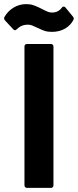

<svg xmlns="http://www.w3.org/2000/svg" viewBox="-58 -914 379 934"><path d="M73 0Q68 0 64.5 -3.5Q61 -7 61 -12V-688Q61 -693 64.5 -696.5Q68 -700 73 -700H190Q195 -700 198.5 -696.5Q202 -693 202 -688V-12Q202 -7 198.5 -3.5Q195 0 190 0ZM195 -759Q174 -759 160 -763.5Q146 -768 128 -777Q107 -787 97.5 -790.5Q88 -794 77 -794Q46 -794 24 -772Q19 -767 15 -767Q10 -767 7 -771L-34 -815Q-38 -820 -38 -825Q-38 -829 -36 -832Q-20 -860 8 -877Q36 -894 70 -894Q89 -894 103.5 -889Q118 -884 129.5 -878.5Q141 -873 145 -871Q164 -861 174 -857Q184 -853 195 -853Q226 -853 243 -877Q247 -882 252 -882Q257 -882 260 -878L297 -833Q301 -828 301 -824Q301 -821 300 -819Q287 -792 259.5 -775.5Q232 -759 195 -759Z"/></svg>

Font: LinhAnh
Style: Bold
Weight: 700
Designer: Jeremy Tribby
Foundry: Tribby Type
Version: Version 1.408